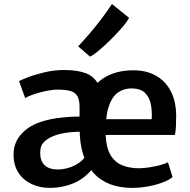

<svg xmlns="http://www.w3.org/2000/svg" viewBox="-20 -906 923 934"><path d="M622.5 8Q500 8 433.8 -66Q367.5 -140 367.5 -279.5Q367.5 -360.5 397 -424.5Q426.5 -488.5 483.8 -525.8Q541 -563 624.5 -564Q667 -565 704.8 -552.8Q742.5 -540.5 771.8 -514Q801 -487.5 818.2 -446.8Q835.5 -406 837 -349.5Q837 -319.5 836 -294Q835 -268.5 831 -249.5H440.5L449.5 -326H718Q720.5 -366.5 713.2 -400.8Q706 -435 683.8 -455.5Q661.5 -476 619 -476Q581.5 -476 552.5 -455Q523.5 -434 507.8 -384.2Q492 -334.5 494 -247.5Q497 -186 518 -151.2Q539 -116.5 574.5 -102Q610 -87.5 655 -87.5Q675.5 -87.5 703.5 -91.5Q731.5 -95.5 757.5 -102.2Q783.5 -109 797 -117L819.5 -44.5Q801.5 -29.5 769.5 -17.8Q737.5 -6 699 1Q660.5 8 622.5 8ZM46 -153.5Q46 -206.5 76 -244.5Q106 -282.5 153 -303.5Q200.5 -323.5 257.5 -331.2Q314.5 -339 367 -339L391 -308L369 -265Q330.5 -265 293.5 -258.8Q256.5 -252.5 231.5 -240.5Q208 -230 191.8 -213Q175.5 -196 175.5 -163Q175.5 -122.5 197.5 -102Q219.5 -81.5 261.5 -81.5Q287 -81.5 314 -89.8Q341 -98 362.8 -112.8Q384.5 -127.5 395 -146L420.5 -126L435 -92Q394.5 -38.5 339.2 -15.2Q284 8 222.5 8Q173 8 133 -11Q93 -30 69.5 -66.2Q46 -102.5 46 -153.5ZM102.5 -429 72.5 -511.5Q83.5 -517.5 117.2 -530.5Q151 -543.5 197.5 -554.5Q244 -565.5 293.5 -565.5Q354.5 -565.5 396.2 -550.2Q438 -535 459.2 -494.2Q480.5 -453.5 480.5 -376.5V-290.5L367 -290V-386.5Q367 -421.5 355.8 -439.5Q344.5 -457.5 321 -463.8Q297.5 -470 261 -470Q235 -470 203 -463.2Q171 -456.5 143.5 -447Q116 -437.5 102.5 -429ZM418 -630.5 360 -680.5Q387 -709 416.2 -743.2Q445.5 -777.5 473.5 -814.2Q501.5 -851 524.5 -886.5L608 -819Q600 -803.5 581.8 -781.5Q563.5 -759.5 540.5 -735.5Q517.5 -711.5 493.5 -689.2Q469.5 -667 449.5 -651.2Q429.5 -635.5 418 -630.5Z"/></svg>

Font: Merriweather Sans Medium
Style: Regular
Weight: 500
Designer: Eben Sorkin
Foundry: Eben Sorkin
Version: Version 2.001